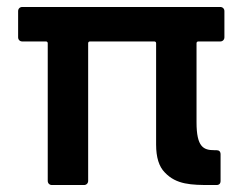

<svg xmlns="http://www.w3.org/2000/svg" viewBox="-20 -531 696 551"><path d="M624 -499C624 -506 619 -511 612 -511H44C37 -511 32 -506 32 -499V-424C32 -417 37 -412 44 -412H112C115 -412 117 -410 117 -407V-12C117 -5 122 0 129 0H221C228 0 233 -5 233 -12V-407C233 -410 235 -412 238 -412H423C426 -412 428 -410 428 -407V-120V-116C428 -80 436 -53 453 -36C486 -1 529 0 585 0H601C609 0 613 -4 613 -12V-88C613 -96 609 -100 601 -100H595C564 -100 544 -109 544 -180V-407C544 -410 546 -412 549 -412H612C619 -412 624 -417 624 -424Z"/></svg>

Font: Barlow SemiBold Numbers
Style: Regular
Weight: 600
Designer: Jeremy Tribby
Foundry: Tribby Type
Version: Version 1.408